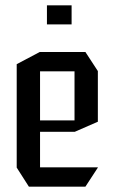

<svg xmlns="http://www.w3.org/2000/svg" viewBox="-20 -704 433 724"><path d="M89 0 43 -72V-73H349V-72L302 0ZM43 -73V-462L130 -508H131V-73ZM131 -207V-250H261V-207ZM131 -435V-508H302L349 -436V-435ZM261 -207V-435H349V-245L262 -207ZM157 -612V-684H250V-612Z"/></svg>

Font: Foldit
Style: Regular
Weight: 400
Version: Version 1.003